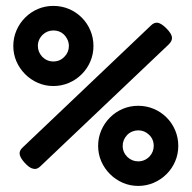

<svg xmlns="http://www.w3.org/2000/svg" viewBox="-20 -610 640 641"><path d="M64 -362.3Q45.4 -380.9 34.9 -405Q24.4 -429.2 24.4 -456.5Q24.4 -483.9 34.9 -508.3Q45.4 -532.7 64 -551.3Q82.5 -569.8 106.7 -580.1Q130.9 -590.3 158.2 -590.3Q185.5 -590.3 210 -580.1Q234.4 -569.8 252.9 -551.3Q271.5 -532.7 281.7 -508.3Q292 -483.9 292 -456.5Q292 -429.2 281.7 -405Q271.5 -380.9 252.9 -362.3Q234.4 -343.8 210 -333.3Q185.5 -322.8 158.2 -322.8Q130.9 -322.8 106.7 -333.3Q82.5 -343.8 64 -362.3ZM483.9 -524.9Q494.6 -535.6 506.3 -534.2Q519 -531.7 534.7 -516.1Q554.2 -497.1 554.2 -482.9Q554.2 -472.7 543.5 -461.9L115.7 -55.7Q106 -45.9 96.2 -45.9Q94.2 -45.9 90.3 -46.9Q78.6 -48.8 62 -66.9Q45.4 -85.4 45.4 -98.1Q45.4 -108.4 56.2 -118.2ZM195.8 -421.4Q202.6 -428.2 206.3 -437.3Q210 -446.3 210 -456.5Q210 -467.8 205.1 -478Q200.2 -488.3 191.9 -496.1Q178.2 -508.3 158.2 -508.3Q137.7 -508.3 122.6 -494.1Q106.4 -478 106.4 -456.5Q106.4 -436.5 121.1 -420.4Q136.7 -404.8 158.2 -404.8Q180.7 -404.8 195.8 -421.4ZM347.2 -28.8Q328.6 -47.4 318.1 -71.5Q307.6 -95.7 307.6 -123Q307.6 -150.4 318.1 -174.8Q328.6 -199.2 347.2 -217.8Q365.7 -236.3 389.9 -246.6Q414.1 -256.8 441.4 -256.8Q468.8 -256.8 493.2 -246.6Q517.6 -236.3 536.1 -217.8Q554.7 -199.2 564.9 -174.8Q575.2 -150.4 575.2 -123Q575.2 -95.7 564.9 -71.5Q554.7 -47.4 536.1 -28.8Q517.6 -10.3 493.2 0.2Q468.8 10.7 441.4 10.7Q414.1 10.7 389.9 0.2Q365.7 -10.3 347.2 -28.8ZM479.5 -87.9Q493.2 -103 493.2 -123Q493.2 -145.5 477.1 -160.6Q461.9 -174.8 441.4 -174.8Q431.2 -174.8 421.6 -170.9Q412.1 -167 404.8 -159.7Q389.6 -143.6 389.6 -123Q389.6 -101.6 405.3 -85.9Q420.9 -71.3 441.4 -71.3Q452.6 -71.3 462.4 -75.7Q472.2 -80.1 479.5 -87.9Z"/></svg>

Font: Courier Prime SemiBold
Style: Regular
Weight: 600
Designer: Alan Dague-Greene
Foundry: Quote-Unquote Apps
Version: Version 1.202